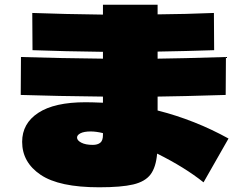

<svg xmlns="http://www.w3.org/2000/svg" viewBox="-20 -788 1040 815"><path d="M844 -14Q764 -78 647 -136Q642 -78 619 -47.5Q596 -17 545.5 -5Q495 7 401 7Q231 7 152.5 -46Q74 -99 74 -186Q74 -264 142.5 -309Q211 -354 343 -354Q369 -354 417 -352V-378Q222 -380 68 -385L69 -546Q224 -541 417 -539V-568Q252 -570 118 -575L117 -733Q250 -728 417 -726V-768H649V-727Q768 -728 888 -733L889 -575Q769 -571 649 -569V-539Q745 -540 939 -546L938 -385Q743 -379 649 -378V-319Q807 -279 950 -200ZM417 -223Q388 -230 365 -230Q337 -230 322 -222.5Q307 -215 307 -204Q307 -192 325 -182.5Q343 -173 374 -173Q394 -173 405.5 -182Q417 -191 417 -215Z"/></svg>

Font: Dela Gothic One
Style: Regular
Weight: 400
Designer: aratakana
Foundry: aratakana
Version: Version 1.004